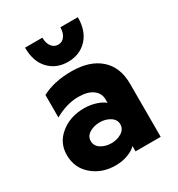

<svg xmlns="http://www.w3.org/2000/svg" viewBox="-181 -870 923 998"><g transform="rotate(-30 280.0 -371.0)"><path d="M436 -754Q436 -671 391.5 -624.5Q347 -578 277 -578Q207 -578 163 -624.5Q119 -671 119 -754H223Q223 -721 238 -701Q253 -681 277 -681Q301 -681 316 -701Q331 -721 331 -754ZM347 0V-32Q332 -15 298 -1.5Q264 12 222 12Q141 12 84.5 -36Q28 -84 28 -162Q28 -235 85.5 -281.5Q143 -328 227 -328Q264 -328 297.5 -317Q331 -306 347 -291V-313Q347 -349 316.5 -371.5Q286 -394 230 -394Q161 -394 88 -353V-488Q161 -527 265 -527Q375 -527 436.5 -472.5Q498 -418 498 -319V0ZM349 -162Q349 -190 322.5 -207Q296 -224 261 -224Q225 -224 198.5 -207.5Q172 -191 172 -162Q172 -133 198.5 -116Q225 -99 261 -99Q296 -99 322.5 -116Q349 -133 349 -162Z"/></g></svg>

Font: Freely
Style: Bold
Weight: 700
Designer: Kris Sowersby
Foundry: Klim Type Foundry
Version: Version 1.006;hotconv 1.0.113;makeotfexe 2.5.65598;200799169